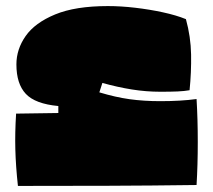

<svg xmlns="http://www.w3.org/2000/svg" viewBox="-20 -594 701 632"><path d="M39 18Q32 -46 30.5 -101.5Q29 -157 33 -220L172 -222V-245Q96 -252 65 -285Q34 -318 34 -382Q34 -432 64.5 -475.5Q95 -519 161.5 -546.5Q228 -574 335 -574Q378 -574 425 -568.5Q472 -563 516 -553.5Q560 -544 592 -531Q608 -473 609 -414.5Q610 -356 604 -297Q587 -294 565 -293Q543 -292 508 -292Q461 -292 414 -299.5Q367 -307 317 -321L307 -290Q360 -274 406.5 -267.5Q453 -261 508 -261Q575 -261 627 -268Q631 -202 631 -126.5Q631 -51 627 15Q478 17 337 17.5Q196 18 39 18Z"/></svg>

Font: Oi
Style: Regular
Weight: 400
Designer: Kostas Bartsokas, Mohamad Dakak
Foundry: Foundry5
Version: Version 4.000